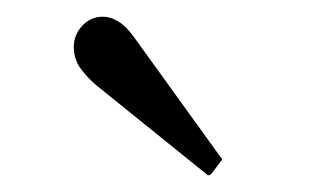

<svg xmlns="http://www.w3.org/2000/svg" viewBox="-20 -729 382 230"><path d="M233.4 -521Q231.4 -519 229.5 -519Q228.5 -519 226.6 -521L95.2 -627Q85.4 -635.3 76.9 -646.5Q68.4 -657.7 68.4 -672.9Q68.4 -687 78.4 -698Q88.4 -709 103.5 -709Q112.3 -709 121.6 -703.4Q130.9 -697.8 140.1 -685.1L244.1 -541Q246.1 -539.1 246.1 -538.1Q246.1 -537.1 244.1 -535.2Z"/></svg>

Font: Kurinto Book Core
Style: Regular
Weight: 400
Designer: Kurinto was developed by Clint Goss from a range of fonts that are compatible with the SIL Open Font License Version 1.1
Foundry: Clinton F. Goss
Version: Version 2.196; July 25, 2020